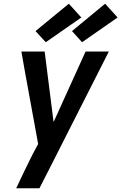

<svg xmlns="http://www.w3.org/2000/svg" viewBox="-20 -797 652 1032"><path d="M192 215H67Q88 169 110.5 123.5Q133 78 155 33L185 -23L112 -423L95 -520H220L268 -141L440 -520H565L239 123ZM421 -570 367 -630 545 -777 612 -703ZM226 -570 171 -630 350 -777 417 -703Z"/></svg>

Font: Iosevka Extended Oblique
Style: Bold
Weight: 700
Width: 7
Italic angle: -9°
Monospace: yes
Designer: Belleve Invis
Foundry: Belleve Invis
Version: Version 32.5.0; ttfautohint (v1.8.4)